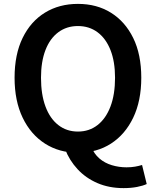

<svg xmlns="http://www.w3.org/2000/svg" viewBox="-20 -772 802 988"><path d="M381 14Q285 14 211.5 -33Q138 -80 96.5 -166.5Q55 -253 55 -372Q55 -492 96.5 -577Q138 -662 211.5 -707Q285 -752 381 -752Q478 -752 551 -706.5Q624 -661 665.5 -576.5Q707 -492 707 -372Q707 -253 665.5 -166.5Q624 -80 551 -33Q478 14 381 14ZM381 -95Q439 -95 482 -128.5Q525 -162 548.5 -224Q572 -286 572 -372Q572 -455 548.5 -514.5Q525 -574 482 -606Q439 -638 381 -638Q323 -638 280 -606Q237 -574 214 -514.5Q191 -455 191 -372Q191 -286 214 -224Q237 -162 280 -128.5Q323 -95 381 -95ZM616 196Q541 196 481 170Q421 144 379 98.5Q337 53 315 -4L450 -17Q464 20 491.5 43.5Q519 67 555.5 78Q592 89 631 89Q655 89 675 85.5Q695 82 711 77L735 175Q716 184 685 190Q654 196 616 196Z"/></svg>

Font: Noto Sans TC SemiBold
Style: Regular
Weight: 600
Designer: Ryoko NISHIZUKA  (kana, bopomofo & ideographs); Paul D. Hunt (Latin, Greek & Cyrillic); Sandoll Communications , Soo-you
Foundry: Adobe
Version: Version 2.004-H2;hotconv 1.0.118;makeotfexe 2.5.65603